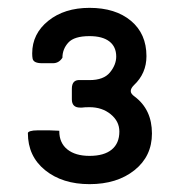

<svg xmlns="http://www.w3.org/2000/svg" viewBox="-20 -746 464 489"><path d="M313 -514Q313 -507 323 -500Q367 -467 367 -406Q367 -348 322.5 -312.5Q278 -277 208 -277Q139 -277 95 -312.5Q51 -348 51 -407Q51 -410 57.5 -412Q64 -414 75 -414H107L131 -413V-412Q131 -382 151.5 -365.5Q172 -349 208 -349Q245 -349 264.5 -365Q284 -381 284 -411Q284 -437 262 -455Q240 -473 208 -473Q195 -473 189 -472H184Q163 -472 163 -493V-520Q163 -544 185 -542H208Q244 -542 260 -561.5Q276 -581 276 -602Q276 -627 258.5 -640.5Q241 -654 208 -654Q169 -654 154 -637.5Q139 -621 139 -599Q130 -585 115 -585H87Q65 -585 63 -597Q62 -602 62 -610Q62 -660 103 -693Q144 -726 208 -726Q274 -726 313.5 -693Q353 -660 353 -603Q353 -559 321 -529Q313 -521 313 -514Z"/></svg>

Font: Shippori Gothic B2 Bold
Style: Regular
Weight: 700
Designer: FONTDASU
Foundry: FONTDASU / Google Inc. / but / Adobe
Version: Version 1.130